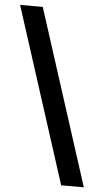

<svg xmlns="http://www.w3.org/2000/svg" viewBox="-68 -741 467 861"><g transform="rotate(5 165.0 -310.0)"><path d="M343 85H241L-13 -705H89Z"/></g></svg>

Font: Bricolage Grotesque 12pt Medium
Style: Regular
Weight: 500
Designer: Mathieu Triay
Foundry: Atelier Triay
Version: Version 1.001; ttfautohint (v1.8.4.7-5d5b);gftools[0.9.33.de